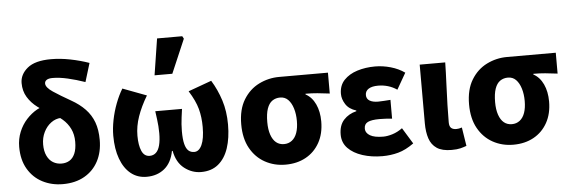

<svg xmlns="http://www.w3.org/2000/svg" viewBox="-50 -938 3288 1109"><g transform="rotate(-5 1594.0 -383.5)"><path d="M274 12Q209 12 156 -15.5Q103 -43 72 -96Q41 -149 41 -224Q41 -270 57.5 -310.5Q74 -351 102 -381.5Q130 -412 163 -430.5Q196 -449 229 -449L296 -370Q265 -369 238.5 -349.5Q212 -330 196 -297.5Q180 -265 180 -226Q180 -187 193 -160Q206 -133 228 -120Q250 -107 277 -107Q303 -107 323 -119Q343 -131 354.5 -157.5Q366 -184 366 -226Q366 -268 350 -301Q334 -334 305.5 -358.5Q277 -383 240 -401Q201 -420 165.5 -446.5Q130 -473 108.5 -508.5Q87 -544 87 -590Q87 -640 131 -676.5Q175 -713 268 -713Q322 -713 379.5 -701.5Q437 -690 488 -672L455 -564Q403 -582 355 -593Q307 -604 268 -604Q245 -604 233.5 -596.5Q222 -589 222 -576Q222 -553 262.5 -526Q303 -499 363 -465Q411 -438 443.5 -404Q476 -370 492 -326.5Q508 -283 508 -224Q508 -154 480 -101Q452 -48 399.5 -18Q347 12 274 12Z M760 12Q707 12 668.5 -19Q630 -50 609 -107Q588 -164 588 -241Q588 -284 597.5 -332Q607 -380 624.5 -426Q642 -472 664 -508L802 -456Q766 -396 746.5 -340Q727 -284 727 -229Q727 -174 741.5 -140.5Q756 -107 788 -107Q809 -107 824 -120.5Q839 -134 846.5 -162.5Q854 -191 854 -233Q854 -255 852.5 -273.5Q851 -292 848.5 -312.5Q846 -333 842 -361H997Q993 -333 990.5 -312.5Q988 -292 986.5 -273.5Q985 -255 985 -233Q985 -186 992 -158.5Q999 -131 1012.5 -119Q1026 -107 1046 -107Q1074 -107 1090.5 -143Q1107 -179 1107 -247Q1107 -304 1094 -352Q1081 -400 1044 -459L1179 -508Q1213 -453 1233.5 -389Q1254 -325 1254 -248Q1254 -170 1234.5 -111.5Q1215 -53 1175.5 -20.5Q1136 12 1076 12Q1023 12 979 -22Q935 -56 922 -124H918Q905 -56 863 -22Q821 12 760 12ZM856 -568 889 -779H1035L1043 -764L959 -568Z M1565 12Q1500 12 1446.5 -17.5Q1393 -47 1361.5 -103.5Q1330 -160 1330 -242Q1330 -328 1364.5 -384.5Q1399 -441 1454.5 -468.5Q1510 -496 1572 -496H1855V-375Q1815 -380 1784 -383Q1753 -386 1715 -386V-382Q1752 -362 1772 -319Q1792 -276 1792 -219Q1792 -148 1763 -96Q1734 -44 1683 -16Q1632 12 1565 12ZM1567 -107Q1593 -107 1612.5 -122Q1632 -137 1642 -165.5Q1652 -194 1652 -234Q1652 -274 1642 -306.5Q1632 -339 1613.5 -358Q1595 -377 1567 -377Q1541 -377 1521.5 -363.5Q1502 -350 1491.5 -320Q1481 -290 1481 -242Q1481 -199 1491.5 -168.5Q1502 -138 1521 -122.5Q1540 -107 1567 -107Z M2127 12Q2064 12 2011.5 -5Q1959 -22 1928 -54Q1897 -86 1897 -133Q1897 -187 1925.5 -218Q1954 -249 1999 -260V-264Q1957 -277 1938 -307Q1919 -337 1919 -367Q1919 -416 1948.5 -447Q1978 -478 2025.5 -493Q2073 -508 2129 -508Q2174 -508 2219.5 -495Q2265 -482 2300 -457L2246 -363Q2221 -380 2193.5 -388Q2166 -396 2137 -396Q2101 -396 2081.5 -383.5Q2062 -371 2062 -348Q2062 -326 2080 -315Q2098 -304 2130 -304Q2146 -304 2164.5 -305.5Q2183 -307 2201 -308V-199Q2183 -201 2164 -202Q2145 -203 2128 -203Q2082 -203 2060.5 -192.5Q2039 -182 2039 -156Q2039 -130 2065 -115Q2091 -100 2141 -100Q2165 -100 2194.5 -109Q2224 -118 2253 -139L2310 -46Q2263 -12 2219 0Q2175 12 2127 12Z M2528 11Q2473 11 2442.5 -9.5Q2412 -30 2399.5 -67.5Q2387 -105 2387 -156V-496H2535Q2534 -438 2531 -373.5Q2528 -309 2526.5 -250Q2525 -191 2525 -150Q2525 -126 2535.5 -116.5Q2546 -107 2566 -107Q2572 -107 2581 -108.5Q2590 -110 2598 -113L2615 -5Q2599 1 2579.5 6Q2560 11 2528 11Z M2886 12Q2821 12 2767.5 -17.5Q2714 -47 2682.5 -103.5Q2651 -160 2651 -242Q2651 -328 2685.5 -384.5Q2720 -441 2775.5 -468.5Q2831 -496 2893 -496H3176V-375Q3136 -380 3105 -383Q3074 -386 3036 -386V-382Q3073 -362 3093 -319Q3113 -276 3113 -219Q3113 -148 3084 -96Q3055 -44 3004 -16Q2953 12 2886 12ZM2888 -107Q2914 -107 2933.5 -122Q2953 -137 2963 -165.5Q2973 -194 2973 -234Q2973 -274 2963 -306.5Q2953 -339 2934.5 -358Q2916 -377 2888 -377Q2862 -377 2842.5 -363.5Q2823 -350 2812.5 -320Q2802 -290 2802 -242Q2802 -199 2812.5 -168.5Q2823 -138 2842 -122.5Q2861 -107 2888 -107Z"/></g></svg>

Font: Source Sans 3
Style: Bold
Weight: 700
Designer: Paul D. Hunt
Foundry: Adobe
Version: Version 3.052;hotconv 1.1.0;makeotfexe 2.6.0